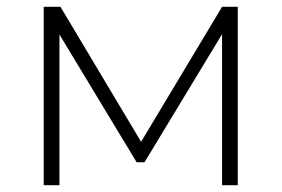

<svg xmlns="http://www.w3.org/2000/svg" viewBox="-20 -542 824 562"><path d="M676 -522V0H630V-442L403 -67H380L154 -441V0H108V-522H157L393 -127L630 -522Z"/></svg>

Font: Montserrat Alternates Light
Style: Regular
Weight: 300
Designer: Julieta Ulanovsky
Foundry: Julieta Ulanovsky
Version: Version 7.200